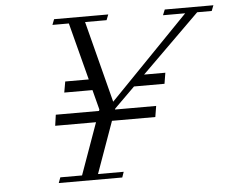

<svg xmlns="http://www.w3.org/2000/svg" viewBox="-49 -720 944 778"><g transform="rotate(-5 423.0 -331.5)"><path d="M159.2 0 167.5 -22.5H255.9L331.1 -232.4H165L171.4 -276.9H347.2L349.1 -282.7L328.1 -363.3H213.4L221.2 -407.7H316.9L256.3 -640.6H189.5L198.2 -663.1H418.5L409.7 -640.6H322.3L407.7 -309.1L729.5 -640.6H639.2L648.4 -663.1H846.2L837.4 -640.6H778.3L542 -407.7H628.4L621.1 -363.3H497.1L413.6 -280.8L412.1 -276.9H579.6L572.3 -232.4H396L320.8 -22.5H425.3L417.5 0Z"/></g></svg>

Font: Elstob Light
Style: Italic
Weight: 300
Italic angle: -20°
Designer: Peter S. Baker
Version: Version 1.015